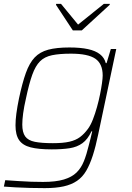

<svg xmlns="http://www.w3.org/2000/svg" viewBox="-21 -763 680 991"><path d="M210 208Q174 208 134 207Q94 206 58.5 204Q23 202 -1 200L6 167Q38 169 72.5 171.5Q107 174 140 175Q173 176 201 176Q267 176 308.5 163.5Q350 151 374 127.5Q398 104 412 69Q426 34 437 -12Q442 -29 446.5 -49Q451 -69 455 -85H451Q432 -44 404.5 -24Q377 -4 338.5 2Q300 8 246 8Q178 8 137 -2.5Q96 -13 77.5 -40Q59 -67 59 -116Q59 -143 63.5 -177Q68 -211 77 -255Q94 -335 112.5 -386.5Q131 -438 158 -466.5Q185 -495 228 -506.5Q271 -518 337 -518Q394 -518 433 -509.5Q472 -501 495 -483Q518 -465 525 -437H529L551 -510H579L486 -70Q473 -7 458 39.5Q443 86 424 118.5Q405 151 376.5 170.5Q348 190 307.5 199Q267 208 210 208ZM252 -24Q304 -24 337 -31.5Q370 -39 392 -55.5Q414 -72 433 -98Q447 -117 458.5 -146.5Q470 -176 479.5 -210Q489 -244 495.5 -276.5Q502 -309 505.5 -334.5Q509 -360 509 -373Q509 -434 471 -460Q433 -486 345 -486Q286 -486 247.5 -478Q209 -470 185.5 -446.5Q162 -423 145.5 -377Q129 -331 113 -255Q103 -212 98.5 -178Q94 -144 94 -120Q94 -80 109 -59Q124 -38 159 -31Q194 -24 252 -24ZM355 -606 268 -738 269 -743H294L382 -636L515 -743H546L545 -738L401 -606Z"/></svg>

Font: Saira SemiExpanded Thin
Style: Italic
Weight: 250
Width: 6
Italic angle: -12°
Designer: Hector Gatti with collaboration of the Omnibus-Type team
Foundry: Omnibus-Type
Version: Version 1.101